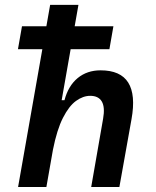

<svg xmlns="http://www.w3.org/2000/svg" viewBox="-20 -752 626 772"><path d="M346.7 0 394.5 -274.4Q402.8 -320.8 389.4 -343.8Q376 -366.7 342.8 -366.7Q314 -366.7 285.6 -346.2Q257.3 -325.7 233.2 -278.3Q209 -231 192.9 -149.9L217.8 -349.1H239.3Q254.4 -406.7 292.2 -438Q330.1 -469.2 384.3 -469.2Q464.8 -469.2 495.6 -419.9Q526.4 -370.6 508.8 -272.9L460 0ZM52.7 0 181.6 -732.4H295.4L166.5 0ZM52.2 -554.2 68.4 -646.5H436L419.9 -554.2Z"/></svg>

Font: Cascadia Mono Medium
Style: Italic
Weight: 500
Italic angle: -10°
Monospace: yes
Designer: Aaron Bell
Foundry: Saja Typeworks
Version: Version 2407.024